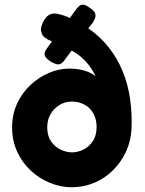

<svg xmlns="http://www.w3.org/2000/svg" viewBox="-20 -773 609 809"><path d="M357 -741Q373 -731 378.5 -721.5Q384 -712 382 -702Q380 -692 372 -679L352 -654Q402 -619 438 -573.5Q474 -528 496.5 -473.5Q519 -419 528 -357Q537 -295 534 -227Q531 -177 510.5 -133Q490 -89 455.5 -55Q421 -21 376.5 -2.5Q332 16 282 16Q236 16 191.5 -2Q147 -20 110.5 -53.5Q74 -87 52.5 -133.5Q31 -180 31 -236Q31 -291 52 -336.5Q73 -382 108.5 -415Q144 -448 186.5 -466Q229 -484 271 -484Q307 -484 335.5 -475.5Q364 -467 383 -452Q365 -489 339.5 -516Q314 -543 282 -560L255 -524Q246 -510 237 -505Q228 -500 218.5 -502.5Q209 -505 196 -512Q179 -523 172.5 -532Q166 -541 168.5 -551Q171 -561 181 -574L199 -598Q179 -607 168.5 -615Q158 -623 155 -636Q151 -645 153 -655.5Q155 -666 161 -679Q171 -700 184 -708.5Q197 -717 213 -716Q224 -715 234.5 -712Q245 -709 255 -705.5Q265 -702 274 -697L296 -727Q306 -742 314 -748Q322 -754 332 -753Q342 -752 357 -741ZM284 -131Q307 -131 331 -142.5Q355 -154 371 -178Q387 -202 387 -238Q387 -270 374 -294Q361 -318 337 -331.5Q313 -345 283 -345Q254 -345 230.5 -330.5Q207 -316 193 -292Q179 -268 179 -237Q179 -201 195 -177.5Q211 -154 235.5 -142.5Q260 -131 284 -131Z"/></svg>

Font: Fredoka Light SemiBold
Style: Regular
Weight: 600
Version: Version 2.001